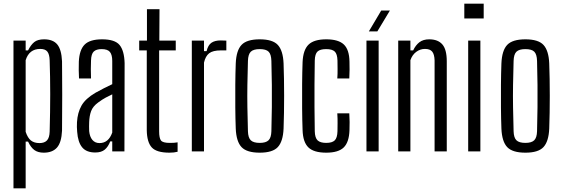

<svg xmlns="http://www.w3.org/2000/svg" viewBox="-20 -820 3051 1040"><path d="M53 200V-600H119V-547H132Q147 -577 165.5 -592Q184 -607 219 -607Q267 -607 290 -579.5Q313 -552 316 -488Q316 -454 316.5 -406.5Q317 -359 317 -306.5Q317 -254 316.5 -203.5Q316 -153 316 -112Q313 -48 288.5 -20.5Q264 7 217 7Q186 7 166.5 -7Q147 -21 132 -53H119V200ZM194 -45Q221 -45 234.5 -59.5Q248 -74 249 -107Q252 -217 252 -310.5Q252 -404 249 -493Q248 -526 236.5 -540.5Q225 -555 198 -555Q138 -555 119 -494V-106Q130 -73 147.5 -59Q165 -45 194 -45Z M496 6Q448 6 425 -22Q402 -50 398 -106Q397 -119 396.5 -132Q396 -145 397 -158Q400 -210 421.5 -248Q443 -286 498 -318Q519 -330 542 -341.5Q565 -353 588 -364V-490Q588 -523 575.5 -538.5Q563 -554 530 -554Q502 -554 488 -541Q474 -528 473 -492Q472 -475 472 -446Q472 -417 473 -395H408Q407 -414 406.5 -440Q406 -466 407 -486Q410 -550 438.5 -578.5Q467 -607 533 -607Q602 -607 627.5 -576.5Q653 -546 655 -478L654 0H588V-54H577Q566 -25 547.5 -9.5Q529 6 496 6ZM519 -45Q568 -45 588 -102V-309Q571 -301 553 -291.5Q535 -282 512 -265Q483 -244 473.5 -218Q464 -192 463 -158Q462 -148 462.5 -135.5Q463 -123 463 -110Q466 -79 480.5 -62Q495 -45 519 -45Z M898 7Q828 7 802 -21.5Q776 -50 775 -115V-547H734V-600H776V-770H844L843 -600H932V-547H842V-109Q842 -72 852 -59Q862 -46 899 -46Q913 -46 922 -46.5Q931 -47 942 -49V2Q923 7 898 7Z M1019 0V-600H1085V-543H1099Q1107 -576 1125.5 -588.5Q1144 -601 1175 -601Q1194 -601 1206 -600V-547H1176Q1133 -547 1113 -531.5Q1093 -516 1085 -481V0Z M1387 7Q1317 7 1288.5 -23Q1260 -53 1257 -123Q1255 -177 1254.5 -238Q1254 -299 1254.5 -360.5Q1255 -422 1257 -477Q1260 -547 1288.5 -577Q1317 -607 1387 -607Q1457 -607 1485 -576.5Q1513 -546 1516 -477Q1519 -396 1519 -300.5Q1519 -205 1516 -123Q1513 -54 1485 -23.5Q1457 7 1387 7ZM1387 -46Q1420 -46 1434.5 -60Q1449 -74 1450 -109Q1452 -180 1452.5 -240Q1453 -300 1452.5 -360Q1452 -420 1450 -490Q1449 -526 1435 -540Q1421 -554 1387 -554Q1353 -554 1338.5 -540Q1324 -526 1323 -490Q1321 -420 1320 -360Q1319 -300 1320 -240Q1321 -180 1323 -109Q1324 -74 1338.5 -60Q1353 -46 1387 -46Z M1619 -115Q1617 -169 1616.5 -234Q1616 -299 1616.5 -364Q1617 -429 1619 -484Q1622 -550 1651.5 -578.5Q1681 -607 1747 -607Q1813 -607 1842.5 -579Q1872 -551 1873 -486Q1874 -467 1873.5 -442.5Q1873 -418 1872 -395H1807Q1809 -420 1808.5 -447Q1808 -474 1808 -492Q1807 -528 1793 -541Q1779 -554 1747 -554Q1714 -554 1700 -541Q1686 -528 1685 -492Q1684 -421 1683.5 -360.5Q1683 -300 1683.5 -240Q1684 -180 1685 -109Q1686 -73 1700.5 -59.5Q1715 -46 1747 -46Q1779 -46 1793 -59.5Q1807 -73 1808 -109Q1808 -128 1808.5 -152Q1809 -176 1807 -206H1872Q1875 -158 1873 -115Q1871 -50 1842 -21.5Q1813 7 1747 7Q1680 7 1650.5 -21.5Q1621 -50 1619 -115Z M1965 0V-600H2031V0ZM1978 -650 2045 -763H2092L2024 -650Z M2137 0V-600H2203V-547H2218Q2231 -575 2251.5 -591Q2272 -607 2305 -607Q2352 -607 2376 -579.5Q2400 -552 2400 -488V0H2334V-493Q2333 -526 2321 -540.5Q2309 -555 2282 -555Q2256 -555 2234.5 -539Q2213 -523 2203 -494V0Z M2495 -720V-800H2600V-720ZM2516 0V-600H2582V0Z M2826 7Q2756 7 2727.5 -23Q2699 -53 2696 -123Q2694 -177 2693.5 -238Q2693 -299 2693.5 -360.5Q2694 -422 2696 -477Q2699 -547 2727.5 -577Q2756 -607 2826 -607Q2896 -607 2924 -576.5Q2952 -546 2955 -477Q2958 -396 2958 -300.5Q2958 -205 2955 -123Q2952 -54 2924 -23.5Q2896 7 2826 7ZM2826 -46Q2859 -46 2873.5 -60Q2888 -74 2889 -109Q2891 -180 2891.5 -240Q2892 -300 2891.5 -360Q2891 -420 2889 -490Q2888 -526 2874 -540Q2860 -554 2826 -554Q2792 -554 2777.5 -540Q2763 -526 2762 -490Q2760 -420 2759 -360Q2758 -300 2759 -240Q2760 -180 2762 -109Q2763 -74 2777.5 -60Q2792 -46 2826 -46Z"/></svg>

Font: Big Shoulders Display
Style: Regular
Weight: 400
Designer: Patric King
Foundry: XO Type Co
Version: Version 1.000; ttfautohint (v1.8.2)